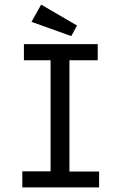

<svg xmlns="http://www.w3.org/2000/svg" viewBox="-20 -815 540 835"><path d="M77 0V-70H200V-553H84V-623H405V-553H282V-69H411V0ZM290 -658 117 -720 159 -795 315 -704Z"/></svg>

Font: Inconsolata Medium
Style: Regular
Weight: 500
Monospace: yes
Designer: Raph Levien, Cyreal, Brenton Simpson
Foundry: Raph Levien, Cyreal, Google
Version: Version 3.001; ttfautohint (v1.8.2.53-6de2)